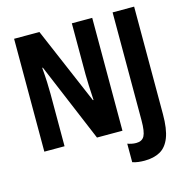

<svg xmlns="http://www.w3.org/2000/svg" viewBox="-129 -837 1144 1173"><g transform="rotate(-15 443.0 -251.0)"><path d="M558.1 0H397L188 -498H184.1Q188.5 -445.8 190.2 -403.8Q191.9 -361.8 191.9 -331.1V0H64V-713.9H224.1L432.1 -227.1H436Q433.1 -277.3 431.2 -317.9Q429.2 -358.4 429.2 -389.2V-713.9H558.1ZM642.1 211.9Q622.1 211.9 602.5 209.5Q583 207 565.9 201.2V84Q578.1 88.4 591.8 91.3Q605.5 94.2 621.1 94.2Q657.7 94.2 672.4 67.1Q687 40 687 -30.8V-713.9H823.2V-33.2Q823.2 59.6 802.2 113.3Q781.2 167 740.7 189.5Q700.2 211.9 642.1 211.9Z"/></g></svg>

Font: Open Sans Condensed
Style: Bold
Weight: 700
Width: 3
Designer: Monotype Design Team
Foundry: Monotype Imaging Inc.
Version: Version 3.003; ttfautohint (v1.8.4)